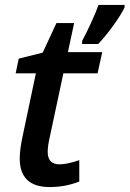

<svg xmlns="http://www.w3.org/2000/svg" viewBox="-20 -754 529 784"><path d="M60.5 -107.4Q60.5 -143.6 73.7 -204.1L126.5 -454.6H43.9L56.6 -514.6L154.3 -539.1L210.4 -659.7H282.7L257.3 -541H397.5L378.4 -454.6H238.8L184.6 -200.7Q174.8 -159.7 174.8 -133.8Q174.8 -83 222.7 -83Q254.9 -83 303.7 -100.1V-12.7Q247.1 9.8 182.6 9.8Q60.5 9.8 60.5 -107.4ZM382.3 -733.9H488.8V-724.1Q475.1 -694.8 443.1 -650.4Q411.1 -606 380.9 -574.2H315.4V-586.9Q333 -619.6 352.8 -662.8Q372.6 -706.1 382.3 -733.9Z"/></svg>

Font: Viking Open Sans Light
Style: Bold Italic
Weight: 600
Italic angle: -12°
Foundry: Ascender Corporation
Version: Version 2.000